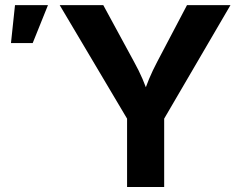

<svg xmlns="http://www.w3.org/2000/svg" viewBox="-20 -748 965 768"><path d="M488.3 -273.4 218.8 -727.5H393.1L516.1 -501Q535.6 -465.8 550 -432.4Q564.5 -398.9 580.1 -352.5H547.4Q562 -398.4 576.2 -432.1Q590.3 -465.8 608.9 -501L728 -727.5H901.9L636.7 -273.4V0H488.3ZM40 -727.5H171.9L110.8 -575.7H23.9Z"/></svg>

Font: Inter RS Variable
Style: Regular
Weight: 400
Designer: Rasmus Andersson (customised by Maria Ramos and Noel Pretorius)
Foundry: rsms
Version: Version 3.001;Glyphs 3.2.3 (3260)